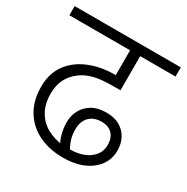

<svg xmlns="http://www.w3.org/2000/svg" viewBox="-146 -747 847 871"><g transform="rotate(30 278.0 -311.0)"><path d="M296 0Q224 0 168.5 -27.5Q113 -55 82 -106.5Q51 -158 51 -230Q51 -299 85 -346Q119 -393 177.5 -418Q236 -443 308 -444H327L318 -433V-574H0V-622H556V-574H371V-395H332Q270 -395 233 -385.5Q196 -376 169 -356Q137 -333 120.5 -300.5Q104 -268 104 -225Q104 -171 125.5 -133Q147 -95 185 -74Q223 -53 274 -48Q279 -47 284.5 -47.5Q290 -48 302 -48Q367 -48 406 -76.5Q445 -105 445 -151Q445 -188 425 -208.5Q405 -229 369 -229Q328 -229 305 -205Q282 -181 282 -140Q282 -107 291.5 -81Q301 -55 319 -28L269 -21Q250 -54 241 -84Q232 -114 232 -149Q232 -183 247.5 -212Q263 -241 293 -258.5Q323 -276 367 -276Q410 -276 438.5 -259Q467 -242 481.5 -214Q496 -186 496 -151Q496 -85 442 -42.5Q388 0 296 0Z"/></g></svg>

Font: Noto Sans Devanagari Light
Style: Regular
Weight: 300
Version: Version 2.003